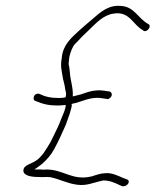

<svg xmlns="http://www.w3.org/2000/svg" viewBox="-20 -638 539 665"><path d="M105 -312C96 -309 93 -292 101 -289L122 -281C138 -276 153 -273 169 -273C179 -272 192 -273 203 -274H208L206 -263C203 -251 198 -241 194 -231L186 -211C179 -193 169 -176 162 -160L155 -146C153 -142 149 -136 146 -131L137 -117C132 -107 118 -92 111 -86C90 -69 61 -68 61 -47C61 -30 87 -25 113 -25C122 -25 130 -24 136 -25H137C143 -25 150 -25 156 -24C188 -17 214 -2 249 2C282 6 303 -6 338 -13H339C360 -13 380 -4 394 3L404 7C421 10 435 -12 419 -17L408 -21C391 -28 367 -41 344 -38H343C330 -38 309 -31 298 -27H297C231 -11 200 -51 141 -51C135 -50 130 -50 121 -51H99L112 -60C129 -71 146 -89 159 -107C161 -111 164 -116 168 -122C182 -148 195 -176 208 -206L215 -226C220 -238 224 -252 227 -264C229 -271 229 -273 228 -278C264 -285 292 -304 332 -298L352 -295C354 -294 356 -295 360 -298C372 -307 367 -319 360 -321L340 -324C309 -328 288 -321 260 -311L232 -304C234 -334 224 -357 222 -387L220 -405C219 -410 217 -414 218 -421L220 -440C224 -457 230 -475 240 -486L252 -498C263 -511 276 -522 286 -532C312 -557 337 -586 374 -591C430 -600 441 -550 476 -533V-532C489 -523 508 -549 493 -555C458 -575 446 -612 404 -617C356 -623 329 -597 298 -570C284 -558 268 -545 254 -532C227 -507 198 -483 194 -438V-437C191 -423 191 -408 193 -396L196 -378C198 -360 204 -348 206 -328C208 -320 210 -315 208 -305L207 -301C198 -299 187 -298 175 -299C162 -299 148 -301 136 -305H135L116 -313C112 -314 109 -314 105 -312ZM122 -281H121ZM223 -388 222 -387ZM387 -29Z"/></svg>

Font: Stray Cat
Style: LtCnObl
Weight: 300
Version: Version 1.0